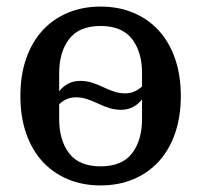

<svg xmlns="http://www.w3.org/2000/svg" viewBox="-20 -552 612 584"><path d="M286 -46Q351 -46 381.5 -85.5Q412 -125 412 -190V-250Q402 -236 385.5 -227Q369 -218 348 -218Q330 -218 313.5 -223Q297 -228 276 -238Q259 -246 243.5 -251Q228 -256 211 -256Q182 -256 160 -235V-190Q160 -125 190.5 -85.5Q221 -46 286 -46ZM160 -274Q170 -288 186.5 -297Q203 -306 224 -306Q242 -306 258.5 -301Q275 -296 296 -286Q313 -278 328.5 -273Q344 -268 361 -268Q389 -268 412 -289V-330Q412 -394 381.5 -433.5Q351 -473 286 -473Q221 -473 190.5 -433.5Q160 -394 160 -329ZM286 12Q231 12 186 -7Q141 -26 109 -61Q77 -96 59.5 -146.5Q42 -197 42 -260Q42 -323 59.5 -373.5Q77 -424 109 -459Q141 -494 186 -513Q231 -532 286 -532Q341 -532 386 -513Q431 -494 463 -459Q495 -424 512.5 -373.5Q530 -323 530 -260Q530 -197 512.5 -146.5Q495 -96 463 -61Q431 -26 386 -7Q341 12 286 12Z"/></svg>

Font: IBM Plex Serif Medm
Style: Regular
Weight: 500
Designer: Mike Abbink, Paul van der Laan, Pieter van Rosmalen
Foundry: Bold Monday
Version: Version 3.001